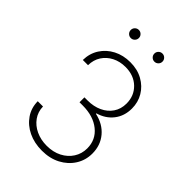

<svg xmlns="http://www.w3.org/2000/svg" viewBox="-262 -1022 1146 1146"><g transform="rotate(45 310.5 -449.5)"><path d="M313.5 9.8Q249 9.8 198.2 -14.6Q147.5 -39.1 117.7 -82.3Q87.9 -125.5 87.4 -181.6H131.8Q132.8 -137.2 157 -103.3Q181.2 -69.3 221.9 -50.3Q262.7 -31.2 313 -31.2Q367.2 -31.2 408.2 -52.5Q449.2 -73.7 472.4 -110.1Q495.6 -146.5 495.6 -191.4Q495.6 -264.2 440.2 -308.8Q384.8 -353.5 294.9 -353.5H268.1V-395H294.9Q345.7 -395 385.7 -413.6Q425.8 -432.1 449 -466.3Q472.2 -500.5 472.2 -546.4Q472.2 -611.8 428.2 -654.3Q384.3 -696.8 313 -696.8Q266.6 -696.8 229.2 -677.7Q191.9 -658.7 169.9 -624.8Q147.9 -590.8 147.5 -545.9H103.5Q104.5 -602.1 132.3 -645.3Q160.2 -688.5 207.3 -712.9Q254.4 -737.3 314 -737.3Q374 -737.3 419.7 -711.9Q465.3 -686.5 490.7 -643.8Q516.1 -601.1 516.1 -548.3Q516.1 -484.9 481 -439.9Q445.8 -395 386.2 -377.9V-374Q457 -358.4 498 -309.6Q539.1 -260.7 539.1 -191.4Q539.1 -134.8 510 -89.1Q481 -43.5 430.2 -16.8Q379.4 9.8 313.5 9.8ZM213.4 -840.8Q199.2 -840.8 189.2 -850.8Q179.2 -860.8 179.2 -875Q179.2 -889.2 189.2 -899.2Q199.2 -909.2 213.4 -909.2Q227.5 -909.2 237.5 -899.2Q247.6 -889.2 247.6 -875Q247.6 -860.8 237.5 -850.8Q227.5 -840.8 213.4 -840.8ZM412.6 -840.8Q398.4 -840.8 388.4 -850.8Q378.4 -860.8 378.4 -875Q378.4 -889.2 388.4 -899.2Q398.4 -909.2 412.6 -909.2Q426.8 -909.2 436.8 -899.2Q446.8 -889.2 446.8 -875Q446.8 -860.8 436.8 -850.8Q426.8 -840.8 412.6 -840.8Z"/></g></svg>

Font: Inter Extra Light
Style: Regular
Weight: 200
Designer: Rasmus Andersson
Foundry: rsms
Version: Version 4.000;git-3c8e0fc